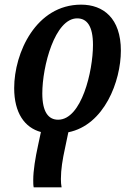

<svg xmlns="http://www.w3.org/2000/svg" viewBox="-20 -566 566 826"><path d="M125 240H245C243 230 242 217 242 204C242 163 249 120 260 70L274 3C429 -28 500 -217 500 -348C500 -488 424 -546 329 -546C135 -546 41 -339 41 -187C41 -80 86 -17 156 2L144 58C132 113 123 167 123 209C123 220 123 231 125 240ZM230 -51C189 -51 162 -83 162 -164C162 -281 216 -487 312 -487C354 -487 380 -454 380 -373C380 -260 331 -51 230 -51Z"/></svg>

Font: Noto Serif Condensed SemiBold
Style: Italic
Weight: 600
Width: 3
Italic angle: -12°
Designer: Monotype Design Team
Foundry: Monotype Imaging Inc.
Version: Version 2.014